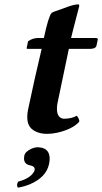

<svg xmlns="http://www.w3.org/2000/svg" viewBox="-20 -610 473 889"><path d="M151.9 71.8Q209.5 71.8 210 124Q210 136.2 207 149.9Q193.8 211.4 117.2 243.7Q91.8 253.9 64 258.8Q53.7 250 64 231Q118.2 216.8 136.2 187Q139.2 182.1 140.1 178.2Q144 161.1 120.6 155.8Q120.6 155.8 116.2 154.8Q85 147.5 92.8 109.9Q96.7 91.8 126.5 78.1Q140.6 72.3 151.9 71.8ZM155.3 -434.1H183.1Q204.6 -534.7 218.8 -549.8Q223.6 -554.7 267.1 -568.8Q272.9 -570.8 276.4 -572.3Q320.3 -589.4 340.8 -589.8Q347.7 -589.8 346.7 -583Q346.7 -581.5 346.7 -581.1Q346.2 -579.1 317.4 -467.8L309.1 -434.1H426.3Q432.6 -432.6 433.1 -428.2L426.3 -397Q422.4 -384.8 399.4 -383.8H298.8Q286.1 -325.2 263.2 -213.9Q249.5 -147.9 245.1 -127Q236.8 -64.5 274.9 -60.1Q313.5 -60.5 335 -74.2Q349.1 -58.1 346.7 -45.9Q314.5 -11.2 245.1 4.4Q220.2 9.8 198.7 9.8Q151.4 9.8 124 -15.6Q123 -17.1 122.1 -18.1Q98.1 -44.4 110.4 -105Q141.6 -252.9 172.9 -383.8H107.4Q103 -383.8 103.5 -387.7Q104 -389.2 104 -390.1L109.9 -418.9Q130.9 -433.6 155.3 -434.1Z"/></svg>

Font: Linux Libertine Slanted O
Style: Bold Slanted
Weight: 700
Designer: Philipp H. Poll
Foundry: Philipp H. Poll
Version: Version 5.0.0